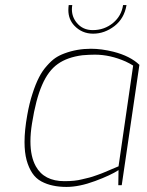

<svg xmlns="http://www.w3.org/2000/svg" viewBox="-20 -737 585 764"><path d="M350.6 -603Q306.2 -603 275.9 -634.8Q252 -660.2 252 -696.8Q252 -706.5 253.4 -716.8H267.6Q266.1 -708.5 266.1 -700.2Q266.1 -668.9 286.1 -645.5Q309.6 -617.2 349.1 -617.2Q395.5 -617.2 430.2 -646Q463.4 -673.8 469.7 -716.8H483.4Q474.6 -663.6 435.5 -633.3Q396 -603 350.6 -603ZM236.3 -16.1Q278.8 -16.1 306.2 -23.4Q316.9 -26.4 335 -30.3Q345.2 -32.7 366.7 -40.5Q375.5 -43.9 382.8 -46.4Q384.8 -47.4 386.7 -47.9Q395 -50.8 398.4 -52.7Q406.2 -55.7 423.8 -63.5Q449.7 -74.7 451.7 -75.2L509.8 -476.1Q496.6 -484.4 480 -492.2Q418 -519.5 357.9 -519.5Q335.4 -519.5 307.6 -517.1Q247.6 -509.3 210 -482.4Q171.9 -455.6 147.5 -398.9Q122.6 -342.3 107.4 -246.1Q101.1 -207.5 101.1 -174.3Q101.1 -113.8 122.6 -75.2Q155.3 -16.1 236.3 -16.1ZM244.6 6.8Q214.8 6.8 190.9 1.5Q166.5 -3.4 144.5 -15.1Q122.6 -26.9 108.4 -48.3Q94.2 -69.8 85.9 -99.6Q77.6 -130.4 77.6 -171.9Q77.6 -218.8 88.4 -278.8Q96.7 -326.2 109.4 -364.7Q121.6 -402.8 135.3 -429.2Q148.4 -455.1 166.5 -475.1Q184.1 -495.1 199.7 -505.9Q215.3 -516.6 236.3 -524.4Q286.1 -543 341.8 -543Q383.8 -543 431.2 -531.2Q498 -514.2 534.7 -479L464.4 0H450.7L451.7 -60.1Q421.4 -40 358.4 -16.6Q295.4 6.8 244.6 6.8Z"/></svg>

Font: Squarion Thin
Style: Italic
Weight: 100
Designer: Natanael Gama
Version: Version 1.00;September 12, 2019;FontCreator 11.5.0.2425 64-b